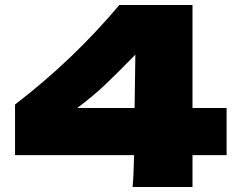

<svg xmlns="http://www.w3.org/2000/svg" viewBox="-20 -746 964 766"><path d="M884 -315V-127H748V0H509Q513 -42 515 -127H40V-329Q273 -508 456 -726H748V-315ZM520 -528Q451 -457 401 -409.5Q351 -362 288 -315H517Z"/></svg>

Font: Dela Gothic One
Style: Regular
Weight: 400
Designer: aratakana
Foundry: aratakana
Version: Version 1.004